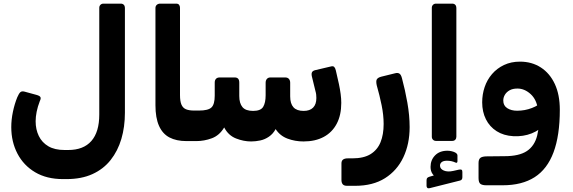

<svg xmlns="http://www.w3.org/2000/svg" viewBox="-20 -770 3149 1056"><path d="M326 215Q237 215 173.5 177.5Q110 140 76 75Q42 10 42 -71Q42 -112 51 -155Q60 -198 75 -235Q84 -256 92 -263Q100 -270 115 -266L181 -248Q199 -243 202.5 -235.5Q206 -228 199 -214Q187 -183 181.5 -155Q176 -127 176 -103Q176 -58 193.5 -22Q211 14 246 34.5Q281 55 335 55H355Q439 55 482.5 5.5Q526 -44 526 -140V-727Q526 -737 532.5 -743.5Q539 -750 549 -750H644Q655 -750 661 -743.5Q667 -737 667 -727V-150Q667 -72 647.5 -6Q628 60 588.5 110Q549 160 488.5 187.5Q428 215 346 215Z M1060 6H1006Q950 6 912 -14Q874 -34 854.5 -78Q835 -122 835 -191V-726Q835 -737 842.5 -743.5Q850 -750 861 -750H949Q960 -750 965 -743.5Q970 -737 970 -727V-247Q970 -213 978 -194.5Q986 -176 1003 -169Q1020 -162 1047 -162H1075Q1090 -162 1090 -147V-24Q1090 6 1060 6Z M1361 8Q1320 8 1278 -8.5Q1236 -25 1213 -69Q1187 -25 1145 -9.5Q1103 6 1060 6Q1045 6 1045 -9V-132Q1045 -162 1075 -162Q1125 -162 1143 -179Q1161 -196 1161 -244V-316Q1161 -329 1168 -336.5Q1175 -344 1188 -344H1271Q1296 -344 1296 -316V-242Q1296 -202 1313.5 -181Q1331 -160 1372 -160Q1414 -160 1427.5 -182.5Q1441 -205 1441 -246V-315Q1441 -328 1448 -336Q1455 -344 1467 -344H1549Q1562 -344 1569 -336Q1576 -328 1576 -315V-240Q1576 -200 1594 -180Q1612 -160 1650 -160Q1684 -160 1702 -178Q1720 -196 1720 -231Q1720 -240 1719 -249.5Q1718 -259 1715 -269L1695 -351Q1692 -366 1696.5 -373.5Q1701 -381 1713 -384L1798 -404Q1812 -408 1818 -402Q1824 -396 1827 -383L1844 -308Q1850 -280 1853.5 -253.5Q1857 -227 1857 -204Q1857 -137 1832 -89.5Q1807 -42 1760.5 -17Q1714 8 1649 8Q1603 8 1561.5 -7.5Q1520 -23 1496 -60Q1482 -34 1459.5 -18.5Q1437 -3 1411.5 2.5Q1386 8 1361 8Z M1889 252Q1872 252 1865 243.5Q1858 235 1858 220V129Q1858 114 1867 107.5Q1876 101 1892 101H1917Q1981 101 2018.5 77.5Q2056 54 2073 12Q2090 -30 2090 -88Q2090 -137 2079 -191Q2068 -245 2052 -301Q2047 -324 2052.5 -333.5Q2058 -343 2076 -348L2153 -367Q2168 -371 2177 -365Q2186 -359 2191 -339Q2208 -276 2220.5 -205.5Q2233 -135 2233 -71Q2233 22 2198.5 95Q2164 168 2097.5 210Q2031 252 1933 252Z M2378 5Q2368 5 2361.5 -1.5Q2355 -8 2355 -18V-727Q2355 -737 2361.5 -743.5Q2368 -750 2378 -750H2467Q2478 -750 2484 -743.5Q2490 -737 2490 -727V-18Q2490 -8 2484 -1.5Q2478 5 2467 5ZM2343 265Q2334 267 2330 263Q2326 259 2326 252V223Q2326 213 2329.5 209Q2333 205 2342 202L2384 190V209Q2372 204 2360 188Q2348 172 2348 148Q2348 110 2373 84.5Q2398 59 2441 59Q2453 59 2465 62Q2477 65 2484 69Q2496 76 2496 85V116Q2496 129 2485 124Q2464 114 2438 114Q2419 114 2409.5 121.5Q2400 129 2400 141Q2400 159 2421 168Q2442 177 2473 170L2504 163Q2515 161 2519 164Q2523 167 2523 176V205Q2523 220 2510 223Z M2654 249Q2633 249 2622.5 241.5Q2612 234 2612 209V126Q2612 106 2622.5 98Q2633 90 2658 90L2755 89Q2835 89 2877.5 61Q2920 33 2934.5 -24.5Q2949 -82 2943 -169L3059 -166Q3059 -25 3024.5 67.5Q2990 160 2920.5 204.5Q2851 249 2745 249ZM2939 -166Q2932 -222 2898.5 -252.5Q2865 -283 2826 -283Q2800 -283 2783 -273.5Q2766 -264 2757 -249Q2748 -234 2748 -217Q2748 -189 2770 -175Q2792 -161 2824 -161Q2867 -161 2905.5 -176Q2944 -191 2960 -211L2971 -88Q2951 -55 2904.5 -36.5Q2858 -18 2803 -21Q2750 -24 2711.5 -48.5Q2673 -73 2652.5 -114Q2632 -155 2632 -207Q2632 -251 2645.5 -291Q2659 -331 2686 -362.5Q2713 -394 2752 -412.5Q2791 -431 2840 -431Q2905 -431 2954.5 -399Q3004 -367 3031.5 -308Q3059 -249 3059 -166Z"/></svg>

Font: Rubik
Style: Bold
Weight: 700
Designer: Hubert and Fischer
Foundry: Hubert and Fischer
Version: Version 2.300;gftools[0.9.30]